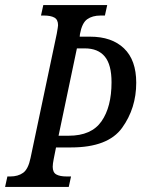

<svg xmlns="http://www.w3.org/2000/svg" viewBox="-37 -734 555 754"><path d="M-8 -41H3Q34 -41 54 -55.5Q74 -70 83 -114L186 -602Q191 -630 191 -635Q191 -657 176.5 -665Q162 -673 135 -673H124L133 -714H384L375 -673H358Q326 -673 305.5 -658.5Q285 -644 277 -600L276 -590H317Q402 -590 450 -544Q498 -498 498 -409Q498 -309 442.5 -232Q387 -155 242 -155H183L174 -110Q170 -90 170 -79Q170 -57 184 -49Q198 -41 225 -41H242L233 0H-17ZM233 -201Q322 -201 361.5 -257.5Q401 -314 401 -411Q401 -480 374.5 -512Q348 -544 296 -544H265L193 -201Z"/></svg>

Font: Noto Serif Cond
Style: Italic
Weight: 400
Width: 3
Italic angle: -12°
Designer: Monotype Design Team
Foundry: Monotype Imaging Inc.
Version: Version 1.001